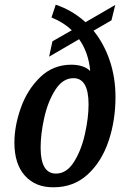

<svg xmlns="http://www.w3.org/2000/svg" viewBox="-20 -783 527 813"><path d="M469 -372Q469 -272 439.5 -185Q410 -98 351 -44Q292 10 207 10Q131 11 86 -38.5Q41 -88 41 -179Q41 -250 68.5 -327Q96 -404 150.5 -456.5Q205 -509 282 -509Q308 -509 329 -502Q350 -495 362 -482Q355 -561 315 -617L188 -543L202 -608L284 -655Q248 -689 198 -709L216 -763Q286 -740 342 -689L468 -762L452 -697L376 -653Q420 -599 444.5 -527Q469 -455 469 -372ZM355 -341Q355 -452 291 -452Q246 -452 214.5 -403Q183 -354 167.5 -285Q152 -216 152 -158Q152 -48 217 -48Q262 -48 293 -97Q324 -146 339.5 -215Q355 -284 355 -341Z"/></svg>

Font: Noto Serif CondSemiBold
Style: Italic
Weight: 600
Width: 3
Italic angle: -12°
Designer: Monotype Design Team
Foundry: Monotype Imaging Inc.
Version: Version 1.001